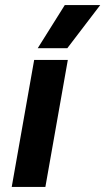

<svg xmlns="http://www.w3.org/2000/svg" viewBox="-20 -733 413 753"><path d="M114 -498H246L158 0H26ZM234 -713H373L244 -544H128Z"/></svg>

Font: Chakra Petch
Style: Bold Italic
Weight: 700
Italic angle: -10°
Designer: Katatrad Aksorn Co.,Ltd.
Foundry: Cadson Demak Co.,Ltd.
Version: Version 1.000; ttfautohint (v1.6)